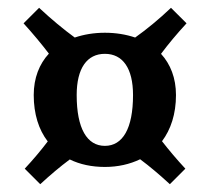

<svg xmlns="http://www.w3.org/2000/svg" viewBox="-20 -557 534 489"><path d="M82.5 -87.9C107.9 -111.3 133.3 -132.8 157.7 -150.9C183.6 -138.2 213.9 -131.8 247.1 -131.8C280.3 -131.8 310.5 -138.7 336.9 -151.4C361.3 -133.3 387.2 -111.3 412.6 -87.9L452.1 -127.4C430.2 -150.9 410.2 -174.8 392.6 -197.3C415 -227.1 428.2 -266.6 428.2 -314.9C428.2 -358.4 414.1 -393.6 390.1 -419.9C408.7 -444.8 430.7 -471.2 455.1 -497.6L415.5 -537.1C384.8 -507.8 353 -481.9 324.2 -461.4C301.3 -469.2 275.4 -473.6 247.1 -473.6C219.2 -473.6 193.4 -469.2 170.4 -461.4C141.6 -482.4 110.4 -508.3 79.6 -537.1L40 -497.6C64 -471.2 85.9 -444.8 104.5 -420.4C80.1 -394 65.9 -358.4 65.9 -314.9C65.9 -266.6 78.6 -226.6 101.6 -196.8C84.5 -174.3 64.5 -150.4 43 -127.4ZM318.8 -314.9C318.8 -229.5 292.5 -185.5 247.1 -185.5C201.7 -185.5 175.3 -229.5 175.3 -314.9C175.3 -383.3 201.7 -419.9 247.1 -419.9C292.5 -419.9 318.8 -383.3 318.8 -314.9Z"/></svg>

Font: Amarante
Style: Regular
Weight: 400
Designer: Karolina Lach
Foundry: Sorkin Type Co.
Version: Version 1.001